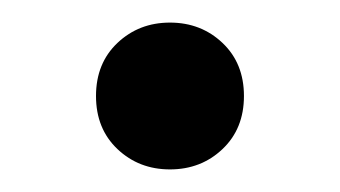

<svg xmlns="http://www.w3.org/2000/svg" viewBox="-20 -142 301 170"><path d="M65 -57Q65 -86 84 -104Q103 -122 130.5 -122Q158 -122 177 -104Q196 -86 196 -57Q196 -28 177 -10Q158 8 130.5 8Q103 8 84 -10Q65 -28 65 -57Z"/></svg>

Font: Merge One
Style: Regular
Weight: 400
Designer: Kosal Sen
Foundry: Philatype
Version: Version 1.001